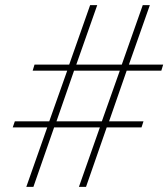

<svg xmlns="http://www.w3.org/2000/svg" viewBox="-20 -732 659 752"><path d="M38.1 -256.8H172.9L243.2 -455.1H107.9L115.2 -479H251L333 -711.9H360.8L278.8 -479H457L539.1 -711.9H566.9L484.9 -479H619.1L611.8 -455.1H476.1L407.2 -256.8H542L534.2 -232.9H397.9L316.9 0H289.1L371.1 -232.9H191.9L110.8 0H83L165 -232.9H29.8ZM270 -455.1 201.2 -256.8H378.9L449.2 -455.1Z"/></svg>

Font: Creato Display Thin
Style: Italic
Weight: 265
Italic angle: -10°
Version: Version 1.000